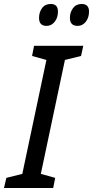

<svg xmlns="http://www.w3.org/2000/svg" viewBox="-69 -944 467 964"><path d="M-49 0 -37 -51 43 -71 164 -643 92 -663 102 -714H349L338 -663L257 -643L136 -71L208 -51L198 0ZM321 -814Q282 -814 282 -854Q282 -882 297.5 -903Q313 -924 341 -924Q378 -924 378 -886Q378 -855 361.5 -834.5Q345 -814 321 -814ZM165 -814Q127 -814 127 -854Q127 -882 142 -903Q157 -924 186 -924Q222 -924 222 -886Q222 -855 205.5 -834.5Q189 -814 165 -814Z"/></svg>

Font: Noto Sans ExtraCondensed Medium
Style: Italic
Weight: 500
Width: 2
Italic angle: -12°
Designer: Monotype Design Team
Foundry: Monotype Imaging Inc.
Version: Version 2.013; ttfautohint (v1.8.4.7-5d5b)